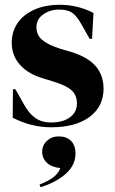

<svg xmlns="http://www.w3.org/2000/svg" viewBox="-20 -516 479 801"><path d="M412 -146Q412 -72 354 -28.5Q296 15 193 15Q110 15 33 -25L34 -144H44L78 -84Q100 -43 127 -24Q154 -5 194 -5Q242 -5 271.5 -26.5Q301 -48 301 -84Q301 -118 279.5 -138.5Q258 -159 202 -176L160 -189Q98 -207 63.5 -245.5Q29 -284 29 -338Q29 -383 52.5 -418.5Q76 -454 121.5 -475Q167 -496 230 -496Q304 -496 370 -462L364 -354H354L319 -416Q299 -451 280 -463.5Q261 -476 226 -476Q189 -476 160.5 -456Q132 -436 132 -403Q132 -370 156 -349.5Q180 -329 233 -312L278 -299Q348 -277 380 -239Q412 -201 412 -146ZM295 124Q295 173 254.5 209Q214 245 149 265L145 254Q182 239 202.5 223.5Q223 208 232 185Q196 182 176 163.5Q156 145 156 117Q156 90 176 71.5Q196 53 224 53Q258 53 276.5 72Q295 91 295 124Z"/></svg>

Font: DeepMind Serif Display
Style: Regular
Weight: 800
Designer: Frank Grießhammer / Modifications: Colophon Foundry
Foundry: Colophon Foundry
Version: Version 5.002